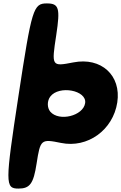

<svg xmlns="http://www.w3.org/2000/svg" viewBox="-20 -903 709 1123"><path d="M88 -342C10 170 9 200 88 200C155 200 176 171 194 54C216 -88 220 -91 337 -67C492 -35 641 -142 666 -304C690 -462 572 -570 409 -538C281 -513 281 -515 309 -698C333 -856 325 -883 254 -883C175 -883 166 -854 88 -342ZM478 -300C467 -225 325 -190 274 -250C255 -273 255 -313 274 -338C325 -406 489 -375 478 -300Z"/></svg>

Font: Hussar Skorodowane
Style: Ky
Weight: 700
Foundry: Cannot Into Space Fonts
Version: Version 0.892